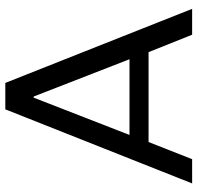

<svg xmlns="http://www.w3.org/2000/svg" viewBox="-30 -696 726 705"><g transform="rotate(-90 332.5 -343.0)"><path d="M12 0 284 -686H381L653 0H558L494 -160H164L101 0ZM190 -230H468L331 -582H327Z"/></g></svg>

Font: Chivo Medium Light
Style: Regular
Weight: 300
Version: Version 2.002